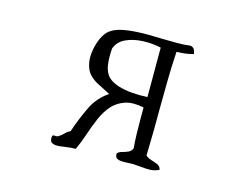

<svg xmlns="http://www.w3.org/2000/svg" viewBox="-87 -790 1175 904"><g transform="rotate(15 500.0 -338.5)"><path d="M764 -613Q741 -607 724.5 -605Q708 -603 682 -602Q677 -525 676.5 -457.5Q676 -390 675 -323Q675 -270 674.5 -214Q674 -158 672 -94Q683 -84 699.5 -79Q716 -74 730.5 -68Q745 -62 749 -45Q727 -34 705 -33.5Q683 -33 657 -36Q651 -36 644 -37Q637 -38 630 -38Q623 -39 615.5 -38.5Q608 -38 599 -38Q583 -37 567 -37.5Q551 -38 541.5 -44.5Q532 -51 534 -68Q543 -77 557.5 -80.5Q572 -84 586 -90.5Q600 -97 605 -112Q602 -140 601 -177Q600 -214 600 -252Q600 -267 600 -281Q600 -295 600 -309Q546 -320 509.5 -308Q473 -296 448 -269Q422 -240 404.5 -199.5Q387 -159 373 -116.5Q359 -74 342 -38Q331 -38 318 -37Q305 -36 292 -34Q283 -33 274 -31.5Q265 -30 257 -30Q240 -29 228.5 -35Q217 -41 218 -60Q218 -70 222.5 -71.5Q227 -73 233 -72Q236 -72 240 -72Q244 -72 248 -75Q262 -83 272 -94Q282 -105 297 -112Q319 -177 347 -235.5Q375 -294 427 -328Q398 -344 370 -357.5Q342 -371 322.5 -392Q303 -413 297 -453Q294 -479 299.5 -510.5Q305 -542 318 -569.5Q331 -597 348 -610Q370 -627 403.5 -634.5Q437 -642 476 -644Q505 -646 536 -645.5Q567 -645 598 -644Q636 -643 672.5 -643Q709 -643 738 -647Q751 -645 757 -635.5Q763 -626 764 -613ZM605 -361Q605 -385 605 -414.5Q605 -444 605 -475Q605 -507 605 -539.5Q605 -572 605 -602Q560 -612 514 -609.5Q468 -607 433 -590.5Q398 -574 385 -539Q381 -494 386.5 -458Q392 -422 412 -402Q431 -384 463.5 -374Q496 -364 533.5 -361.5Q571 -359 605 -361Z"/></g></svg>

Font: Yuji Boku
Style: Regular
Weight: 400
Designer: Kataoka Yuji
Foundry: Kinuta Font Factory
Version: Version 3.002